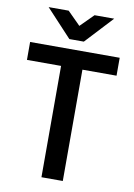

<svg xmlns="http://www.w3.org/2000/svg" viewBox="-95 -948 690 992"><g transform="rotate(10 250.0 -452.0)"><path d="M306 -16H194V-600H15V-694H485V-600H306ZM212 -744 78 -888H183L251 -820L319 -888H422L288 -744Z"/></g></svg>

Font: D2Coding
Style: Bold
Weight: 700
Monospace: yes
Designer: Yong-Rak Park; Jeong-Hwan Yoon; Sang-Min Lee;
Foundry: NHN Corporation
Version: Version 1.3.2; Build 20180524